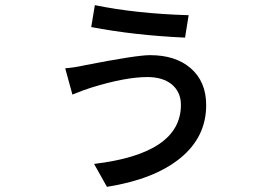

<svg xmlns="http://www.w3.org/2000/svg" viewBox="-20 -664 1040 745"><path d="M646 -337Q611 -365 552 -365Q465 -365 331 -323Q305 -315 261 -297L233 -399Q270 -402 310 -411Q509 -450 562 -450Q661 -450 719 -400Q780 -348 780 -256Q780 -132 679 -50Q578 32 395 61L345 -28Q682 -68 682 -257Q682 -307 646 -337ZM348 -644Q509 -611 712 -605L698 -518Q501 -527 334 -559Z"/></svg>

Font: Noto Sans S Chinese Medium
Style: Regular
Weight: 500
Designer: Ryoko NISHIZUKA  (kana & ideographs); Paul D. Hunt (Latin, Greek & Cyrillic); Wenlong ZHANG  (bopomofo); Sandoll Communi
Foundry: Adobe Systems Incorporated
Version: Version 1.000;PS 1;hotconv 1.0.78;makeotf.lib2.5.61930